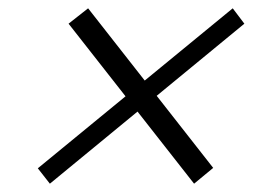

<svg xmlns="http://www.w3.org/2000/svg" viewBox="-20 -631 640 462"><path d="M447 -189 493 -227 192 -611 145 -574ZM100 -189 568 -574 540 -611 71 -226Z"/></svg>

Font: Victor Mono Thin ExtraLight
Style: Italic
Weight: 250
Italic angle: -12°
Monospace: yes
Version: Version 1.561;gftools[0.9.30]